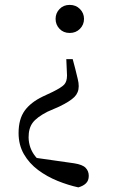

<svg xmlns="http://www.w3.org/2000/svg" viewBox="-20 -551 472 801"><path d="M270.8 -530.6Q296.6 -530.6 313.5 -513.4Q330.5 -496.2 330.5 -472.2Q330.5 -448 313.5 -430.7Q296.6 -413.5 270.8 -413.5Q244.8 -413.5 228.4 -430.7Q211.9 -448 211.9 -472.2Q211.9 -496.2 228.4 -513.4Q244.8 -530.6 270.8 -530.6ZM57.5 4.2Q57.5 -53.7 82.7 -88.9Q107.9 -124.1 158.8 -148.5L199.4 -167.5Q235.7 -185.4 247.6 -197.9Q259.5 -210.4 259.6 -236.1L256.6 -304.3H283.3L293.9 -264.3Q300.6 -236.5 304.5 -220.8Q308.4 -205.1 308.4 -191.4Q308.4 -164.5 290.3 -146.3Q272.1 -128.1 227.1 -106.3L178 -84.9Q133 -61.8 116 -38.5Q99 -15.2 99.3 22.7Q100.3 67.6 127.6 101.5Q154.9 135.3 212.3 168.7L100.9 103.4L289.1 130.2Q324.5 135.7 337.4 149.3Q350.3 163 350.3 182.5Q350.3 202.5 338.6 213.8Q327 225.1 306.8 230.7Q264.5 221.5 220.4 203.7Q176.4 186 139.3 158.5Q102.2 130.9 79.8 92.3Q57.5 53.6 57.5 4.2Z"/></svg>

Font: Source Han Serif JP VF
Style: Regular
Weight: 250
Designer: Ryoko NISHIZUKA 西塚涼子 (kana & ideographs); Frank Grießhammer (Latin, Greek & Cyrillic); Wenlong ZHANG 张文龙 (bopomofo); San
Foundry: Adobe
Version: Version 2.001;hotconv 1.1.0;makeotfexe 2.6.0